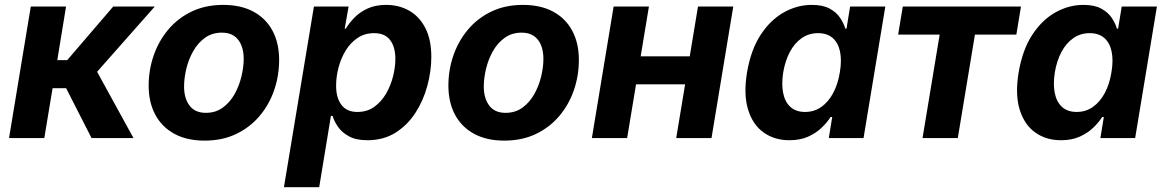

<svg xmlns="http://www.w3.org/2000/svg" viewBox="-20 -573 4840 797"><path d="M17.5 0 107.8 -545.9H254.2L217.8 -323.3H259L450 -545.9H622.5L383.1 -275.1L534 0H359.9L254.5 -206.9H198.3L163.9 0Z M829.4 10.7Q755.5 10.7 703.7 -17.6Q651.8 -45.8 624.5 -97.2Q597.1 -148.5 597.1 -217.2Q597.1 -283 618.1 -343.2Q639 -403.4 678.9 -450.7Q718.8 -498 776.2 -525.4Q833.5 -552.7 906.6 -552.7Q980.2 -552.7 1032.1 -524.6Q1084 -496.5 1111.4 -445.1Q1138.7 -393.8 1138.7 -324.6Q1138.7 -258.7 1118 -198.5Q1097.2 -138.2 1057.2 -91.1Q1017.2 -43.9 959.8 -16.6Q902.5 10.7 829.4 10.7ZM834.5 -104.6Q875.3 -104.6 905 -126.5Q934.8 -148.3 954 -182.7Q973.1 -217.1 982.3 -256Q991.6 -294.9 991.6 -328.7Q991.6 -361.5 981.5 -385.9Q971.5 -410.3 951.6 -423.9Q931.7 -437.5 901.3 -437.5Q860.4 -437.5 830.6 -415.9Q800.9 -394.3 781.7 -360.1Q762.5 -325.8 753.3 -287.1Q744.1 -248.3 744.1 -214Q744.1 -165.1 766.6 -134.9Q789.2 -104.6 834.5 -104.6Z M1158.6 204.1 1283.1 -545.9H1427.1L1410.9 -454H1415.3Q1428.8 -476.7 1451 -499.6Q1473.2 -522.4 1505.8 -537.6Q1538.4 -552.7 1582.5 -552.7Q1636.5 -552.7 1678.9 -528.5Q1721.3 -504.2 1745.9 -456.2Q1770.4 -408.1 1770.4 -336.8Q1770.4 -278.4 1754.1 -217.5Q1737.9 -156.7 1705 -105.4Q1672.1 -54.2 1622.2 -22.5Q1572.2 9.1 1505 9.1Q1458.3 9.1 1428.8 -7Q1399.2 -23.1 1383.2 -46.4Q1367.2 -69.7 1360.6 -91.7H1353.6L1305 204.1ZM1463.2 -108.3Q1504.1 -108.3 1533.8 -129.7Q1563.5 -151.1 1583 -185Q1602.4 -218.9 1611.8 -257Q1621.2 -295.1 1621.2 -328.6Q1621.2 -377.4 1599.7 -406.4Q1578.2 -435.4 1533.1 -435.4Q1494.1 -435.4 1464.5 -415.6Q1434.9 -395.8 1415.1 -363.5Q1395.3 -331.1 1385.2 -292.6Q1375.2 -254.2 1375.2 -216.9Q1375.2 -166.7 1397.4 -137.5Q1419.7 -108.3 1463.2 -108.3Z M2073.5 10.7Q1999.7 10.7 1947.8 -17.6Q1896 -45.8 1868.6 -97.2Q1841.3 -148.5 1841.3 -217.2Q1841.3 -283 1862.2 -343.2Q1883.1 -403.4 1923 -450.7Q1962.9 -498 2020.3 -525.4Q2077.6 -552.7 2150.7 -552.7Q2224.3 -552.7 2276.2 -524.6Q2328.2 -496.5 2355.5 -445.1Q2382.9 -393.8 2382.9 -324.6Q2382.9 -258.7 2362.1 -198.5Q2341.3 -138.2 2301.3 -91.1Q2261.3 -43.9 2204 -16.6Q2146.6 10.7 2073.5 10.7ZM2078.6 -104.6Q2119.4 -104.6 2149.2 -126.5Q2178.9 -148.3 2198.1 -182.7Q2217.2 -217.1 2226.5 -256Q2235.7 -294.9 2235.7 -328.7Q2235.7 -361.5 2225.7 -385.9Q2215.7 -410.3 2195.7 -423.9Q2175.8 -437.5 2145.4 -437.5Q2104.6 -437.5 2074.8 -415.9Q2045 -394.3 2025.8 -360.1Q2006.7 -325.8 1997.5 -287.1Q1988.2 -248.3 1988.2 -214Q1988.2 -165.1 2010.8 -134.9Q2033.3 -104.6 2078.6 -104.6Z M2883.8 -339.3 2864.5 -222.9H2579.2L2598.4 -339.3ZM2673.7 -545.9 2583.3 0H2436.9L2527.2 -545.9ZM3023.8 -545.9 2933.5 0H2787L2877.4 -545.9Z M3256.9 9.1Q3194.3 9.1 3149.2 -23.5Q3104.1 -56 3085.1 -118.8Q3066 -181.6 3080.9 -272.2Q3096.7 -365.7 3137.2 -428Q3177.8 -490.2 3233.5 -521.5Q3289.2 -552.7 3349.7 -552.7Q3395.9 -552.7 3424.1 -537.2Q3452.3 -521.8 3467.4 -498.9Q3482.6 -476 3488.9 -454H3493.9L3508.8 -545.9H3655L3564.6 0H3420.4L3434.6 -87.4H3427.7Q3413.7 -64.9 3390.6 -42.8Q3367.5 -20.6 3334.5 -5.7Q3301.5 9.1 3256.9 9.1ZM3321.9 -108.3Q3359.6 -108.3 3389.1 -129Q3418.6 -149.7 3438.4 -186.6Q3458.3 -223.5 3466.2 -272.7Q3474.6 -322.4 3467 -358.9Q3459.3 -395.4 3436.4 -415.4Q3413.5 -435.4 3375.8 -435.4Q3337.3 -435.4 3307.6 -414.5Q3277.9 -393.6 3258.6 -357Q3239.2 -320.4 3231.2 -272.7Q3223.5 -224.8 3230.8 -187.5Q3238 -150.3 3260.9 -129.3Q3283.8 -108.3 3321.9 -108.3Z M3809.5 0 3880.6 -429.5H3708.3L3727.5 -545.9H4218.1L4198.9 -429.5H4027L3955.9 0Z M4384.3 9.1Q4321.7 9.1 4276.6 -23.5Q4231.6 -56 4212.5 -118.8Q4193.4 -181.6 4208.4 -272.2Q4224.1 -365.7 4264.7 -428Q4305.2 -490.2 4361 -521.5Q4416.7 -552.7 4477.2 -552.7Q4523.3 -552.7 4551.5 -537.2Q4579.7 -521.8 4594.9 -498.9Q4610.1 -476 4616.4 -454H4621.3L4636.3 -545.9H4782.4L4692.1 0H4547.8L4562 -87.4H4555.2Q4541.1 -64.9 4518 -42.8Q4494.9 -20.6 4461.9 -5.7Q4428.9 9.1 4384.3 9.1ZM4449.3 -108.3Q4487 -108.3 4516.5 -129Q4546 -149.7 4565.9 -186.6Q4585.7 -223.5 4593.6 -272.7Q4602.1 -322.4 4594.4 -358.9Q4586.8 -395.4 4563.9 -415.4Q4541 -435.4 4503.3 -435.4Q4464.7 -435.4 4435.1 -414.5Q4405.4 -393.6 4386 -357Q4366.6 -320.4 4358.7 -272.7Q4351 -224.8 4358.2 -187.5Q4365.5 -150.3 4388.4 -129.3Q4411.3 -108.3 4449.3 -108.3Z"/></svg>

Font: Inter Variable
Style: Italic
Weight: 400
Italic angle: -9.39999°
Designer: Rasmus Andersson
Foundry: rsms
Version: Version 4.001;git-9221beed3